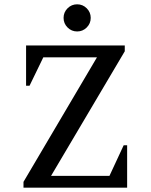

<svg xmlns="http://www.w3.org/2000/svg" viewBox="-20 -871 699 891"><path d="M89 0V-27L430 -605H181L117 -473H101V-660H559V-633L217 -55H488L554 -197H570V0ZM338 -725Q312 -725 293.5 -743.5Q275 -762 275 -788Q275 -814 293.5 -832.5Q312 -851 338 -851Q364 -851 382.5 -832.5Q401 -814 401 -788Q401 -762 382.5 -743.5Q364 -725 338 -725Z"/></svg>

Font: Spectral Medium
Style: Regular
Weight: 500
Designer: Jean-Baptiste Levee
Foundry: Production Type
Version: Version 2.001